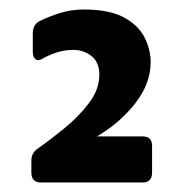

<svg xmlns="http://www.w3.org/2000/svg" viewBox="-20 -847 376 404"><path d="M66 -463Q46 -463 46 -484V-509Q46 -525 59 -534Q86 -553 116 -577.5Q146 -602 167.5 -630.5Q189 -659 189 -690Q189 -716 172.5 -729Q156 -742 135 -742Q116 -742 100.5 -737Q85 -732 72 -725Q62 -718 55.5 -722Q49 -726 49 -738V-777Q49 -794 62 -802Q82 -812 106 -819.5Q130 -827 156 -827Q210 -827 240.5 -810.5Q271 -794 284 -768.5Q297 -743 297 -716Q297 -671 264.5 -629.5Q232 -588 184 -560H280Q300 -560 300 -540V-484Q300 -463 280 -463Z"/></svg>

Font: Pitagon Sans
Style: Bold
Weight: 700
Designer: Travis Tran
Foundry: Pitagon
Version: Version 1.001; ttfautohint (v1.8.4.7-5d5b);gftools[0.9.26]